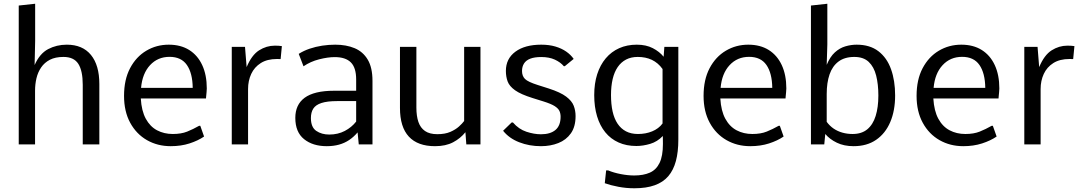

<svg xmlns="http://www.w3.org/2000/svg" viewBox="-20 -782 5867 1040"><path d="M81.5 0V-752L170.4 -761.7V-560.1L167.5 -429.7Q194.8 -491.7 240.7 -515.9Q286.6 -540 341.8 -540Q427.2 -540 472.7 -484.4Q518.1 -428.7 518.1 -327.1V0H428.2V-322.8Q428.2 -398.4 404.3 -436Q380.4 -473.6 323.7 -473.6Q279.8 -473.6 250.2 -458.3Q220.7 -442.9 202.9 -416.7Q185.1 -390.6 177.5 -358.2Q169.9 -325.7 169.9 -291V0Z M904.8 9.8Q833.5 9.8 776.1 -22.9Q718.8 -55.7 685.3 -116.9Q651.9 -178.2 651.9 -262.7Q651.9 -350.6 684.6 -412.6Q717.3 -474.6 772.5 -507.3Q827.6 -540 894 -540Q959 -540 1004.9 -511.2Q1050.8 -482.4 1075.4 -429.2Q1100.1 -376 1100.1 -302.7Q1100.1 -295.4 1098.9 -282.7Q1097.7 -270 1096.7 -259.8Q1095.7 -249.5 1095.7 -248.5H742.7Q746.6 -181.2 769.8 -138.7Q793 -96.2 830.8 -76.2Q868.7 -56.2 916 -56.2Q961.4 -56.2 993.7 -69.1Q1025.9 -82 1058.6 -100.6H1064.9L1085.4 -42.5Q1052.7 -20 1006.6 -5.1Q960.4 9.8 904.8 9.8ZM744.1 -306.2H1023.9Q1022.9 -385.7 992.4 -429.9Q961.9 -474.1 898.4 -474.1Q834.5 -474.1 792.7 -429Q751 -383.8 744.1 -306.2Z M1235.4 0V-528.3H1307.1L1315.9 -418.5Q1343.3 -483.9 1383.3 -509.3Q1423.3 -534.7 1468.3 -534.7Q1479 -534.7 1488.3 -534.2Q1497.6 -533.7 1506.8 -532.2L1500 -461.9Q1495.1 -461.9 1490.2 -462.2Q1485.4 -462.4 1480 -462.4Q1427.2 -462.4 1392.6 -440.4Q1357.9 -418.5 1340.8 -381.6Q1323.7 -344.7 1323.7 -299.8V0Z M1750 9.8Q1674.3 9.8 1627 -28.3Q1579.6 -66.4 1579.6 -143.6Q1579.6 -178.7 1592 -206.1Q1604.5 -233.4 1629.9 -252.2Q1655.3 -271 1695.3 -280.8Q1735.4 -290.5 1790 -290.5H1909.2V-351.6Q1909.2 -415.5 1880.4 -444.1Q1851.6 -472.7 1793.5 -472.7Q1755.9 -472.7 1708.7 -460.7Q1661.6 -448.7 1624 -422.9L1598.1 -490.2Q1625 -507.3 1657.5 -518.3Q1689.9 -529.3 1725.3 -534.7Q1760.7 -540 1795.9 -540Q1855.5 -540 1900.9 -521Q1946.3 -502 1971.9 -459Q1997.6 -416 1997.6 -344.2V0H1923.3L1917 -64.9Q1896 -40 1871.1 -23.4Q1846.2 -6.8 1816.2 1.5Q1786.1 9.8 1750 9.8ZM1763.7 -53.2Q1810.5 -53.2 1847.7 -72.8Q1884.8 -92.3 1909.2 -123.5V-234.4H1806.2Q1752.4 -234.4 1721.2 -224.1Q1689.9 -213.9 1677 -193.6Q1664.1 -173.3 1664.1 -142.6Q1664.1 -92.8 1693.1 -73Q1722.2 -53.2 1763.7 -53.2Z M2336.4 9.8Q2242.7 9.8 2194.6 -42Q2146.5 -93.8 2146.5 -197.3V-528.3H2235.4V-199.2Q2235.4 -153.8 2246.3 -121.6Q2257.3 -89.4 2282.2 -72.3Q2307.1 -55.2 2348.6 -55.2Q2390.6 -55.2 2419.2 -67.6Q2447.8 -80.1 2466.1 -96.7Q2484.4 -113.3 2494.1 -126.5V-528.3H2582.5V0H2505.9L2501 -65.9Q2474.6 -32.7 2434.6 -11.5Q2394.5 9.8 2336.4 9.8Z M2910.2 9.8Q2846.7 9.8 2792.2 -11.5Q2737.8 -32.7 2705.1 -73.7L2751.5 -118.7H2758.3Q2790 -82 2831.5 -68.4Q2873 -54.7 2910.2 -54.7Q2960.9 -54.7 2988.8 -78.1Q3016.6 -101.6 3016.6 -149.9Q3016.6 -167 3010.3 -180.9Q3003.9 -194.8 2984.4 -207.3Q2964.8 -219.7 2924.3 -232.4L2864.7 -251Q2800.8 -271 2770 -293Q2739.3 -314.9 2729.7 -340.8Q2720.2 -366.7 2720.2 -397.9Q2720.2 -463.9 2771.7 -502Q2823.2 -540 2911.6 -540Q2954.6 -540 2988.3 -530Q3022 -520 3046.9 -502.7Q3071.8 -485.4 3087.4 -462.9L3039.1 -423.3H3034.2Q3016.1 -444.8 2985.4 -459Q2954.6 -473.1 2912.1 -473.1Q2875 -473.1 2852.1 -464.1Q2829.1 -455.1 2818.4 -438Q2807.6 -420.9 2807.6 -397.5Q2807.6 -370.6 2823.5 -354.5Q2839.4 -338.4 2893.6 -321.3L2952.1 -302.7Q3015.6 -282.2 3046.6 -258.8Q3077.6 -235.4 3087.6 -209.2Q3097.7 -183.1 3097.7 -153.3Q3097.7 -95.7 3072.3 -59.8Q3046.9 -23.9 3004.4 -7.1Q2961.9 9.8 2910.2 9.8Z M3416.5 237.8Q3371.6 237.8 3329.3 229.7Q3287.1 221.7 3255.9 210.4L3263.2 141.1H3274.4Q3304.7 153.8 3343 161.1Q3381.3 168.5 3415.5 168.5Q3465.3 168.5 3500 153.1Q3534.7 137.7 3552.7 100.3Q3570.8 63 3570.8 -2Q3570.8 -13.2 3570.6 -23.9Q3570.3 -34.7 3570.3 -45.4Q3540.5 -14.2 3501.7 -2.7Q3462.9 8.8 3427.2 8.8Q3373 8.8 3330.6 -10.3Q3288.1 -29.3 3258.8 -65.2Q3229.5 -101.1 3214.1 -152.1Q3198.7 -203.1 3198.7 -266.6Q3198.7 -329.6 3214.8 -379.9Q3231 -430.2 3261.2 -466.1Q3291.5 -502 3334 -521Q3376.5 -540 3429.2 -540Q3479.5 -540 3515.9 -521.2Q3552.2 -502.4 3574.7 -474.6L3578.6 -528.3H3654.3V-25.4Q3654.3 41 3641.1 90.3Q3627.9 139.6 3599.9 172.4Q3571.8 205.1 3526.4 221.4Q3481 237.8 3416.5 237.8ZM3435.5 -56.2Q3456.5 -56.2 3476.1 -59.8Q3495.6 -63.5 3512.7 -70.6Q3529.8 -77.6 3544.2 -88.4Q3558.6 -99.1 3568.8 -113.3V-408.2Q3556.6 -425.3 3542.2 -437.5Q3527.8 -449.7 3511 -457.8Q3494.1 -465.8 3475.1 -469.7Q3456.1 -473.6 3434.6 -473.6Q3398.4 -473.6 3371.3 -459.5Q3344.2 -445.3 3325.9 -418.7Q3307.6 -392.1 3298.6 -353.8Q3289.6 -315.4 3289.6 -267.1Q3289.6 -217.3 3298.3 -178.2Q3307.1 -139.2 3325.2 -112.1Q3343.3 -85 3370.8 -70.6Q3398.4 -56.2 3435.5 -56.2Z M4043.9 9.8Q3972.7 9.8 3915.3 -22.9Q3857.9 -55.7 3824.5 -116.9Q3791 -178.2 3791 -262.7Q3791 -350.6 3823.7 -412.6Q3856.4 -474.6 3911.6 -507.3Q3966.8 -540 4033.2 -540Q4098.1 -540 4144 -511.2Q4189.9 -482.4 4214.6 -429.2Q4239.3 -376 4239.3 -302.7Q4239.3 -295.4 4238 -282.7Q4236.8 -270 4235.8 -259.8Q4234.9 -249.5 4234.9 -248.5H3881.8Q3885.7 -181.2 3908.9 -138.7Q3932.1 -96.2 3970 -76.2Q4007.8 -56.2 4055.2 -56.2Q4100.6 -56.2 4132.8 -69.1Q4165 -82 4197.8 -100.6H4204.1L4224.6 -42.5Q4191.9 -20 4145.8 -5.1Q4099.6 9.8 4043.9 9.8ZM3883.3 -306.2H4163.1Q4162.1 -385.7 4131.6 -429.9Q4101.1 -474.1 4037.6 -474.1Q3973.6 -474.1 3931.9 -429Q3890.1 -383.8 3883.3 -306.2Z M4603.5 9.8Q4551.8 9.8 4512.9 -9Q4474.1 -27.8 4450.2 -56.2L4444.8 0H4372.6V-752L4461.4 -761.7V-541.5L4458 -430.7Q4476.1 -474.6 4502.2 -498.3Q4528.3 -522 4559.1 -531Q4589.8 -540 4620.1 -540Q4691.9 -540 4738 -504.6Q4784.2 -469.2 4806.4 -407.2Q4828.6 -345.2 4828.6 -265.1Q4828.6 -182.6 4802.2 -120.8Q4775.9 -59.1 4725.8 -24.7Q4675.8 9.8 4603.5 9.8ZM4598.1 -56.2Q4647 -56.2 4677.7 -81.5Q4708.5 -106.9 4723.1 -153.8Q4737.8 -200.7 4737.8 -264.6Q4737.8 -325.7 4725.8 -372.8Q4713.9 -419.9 4685.5 -446.8Q4657.2 -473.6 4607.4 -473.6Q4555.2 -473.6 4522 -448.7Q4488.8 -423.8 4473.4 -378.9Q4458 -334 4458 -272.9V-122.1Q4474.1 -100.1 4495.6 -85.4Q4517.1 -70.8 4543.2 -63.5Q4569.3 -56.2 4598.1 -56.2Z M5197.8 9.8Q5126.5 9.8 5069.1 -22.9Q5011.7 -55.7 4978.3 -116.9Q4944.8 -178.2 4944.8 -262.7Q4944.8 -350.6 4977.5 -412.6Q5010.3 -474.6 5065.4 -507.3Q5120.6 -540 5187 -540Q5252 -540 5297.9 -511.2Q5343.8 -482.4 5368.4 -429.2Q5393.1 -376 5393.1 -302.7Q5393.1 -295.4 5391.8 -282.7Q5390.6 -270 5389.6 -259.8Q5388.7 -249.5 5388.7 -248.5H5035.6Q5039.6 -181.2 5062.7 -138.7Q5085.9 -96.2 5123.8 -76.2Q5161.6 -56.2 5209 -56.2Q5254.4 -56.2 5286.6 -69.1Q5318.8 -82 5351.6 -100.6H5357.9L5378.4 -42.5Q5345.7 -20 5299.6 -5.1Q5253.4 9.8 5197.8 9.8ZM5037.1 -306.2H5316.9Q5315.9 -385.7 5285.4 -429.9Q5254.9 -474.1 5191.4 -474.1Q5127.4 -474.1 5085.7 -429Q5043.9 -383.8 5037.1 -306.2Z M5528.3 0V-528.3H5600.1L5608.9 -418.5Q5636.2 -483.9 5676.3 -509.3Q5716.3 -534.7 5761.2 -534.7Q5772 -534.7 5781.2 -534.2Q5790.5 -533.7 5799.8 -532.2L5793 -461.9Q5788.1 -461.9 5783.2 -462.2Q5778.3 -462.4 5772.9 -462.4Q5720.2 -462.4 5685.5 -440.4Q5650.9 -418.5 5633.8 -381.6Q5616.7 -344.7 5616.7 -299.8V0Z"/></svg>

Font: Comme
Style: Regular
Weight: 400
Designer: Vernon Adams
Foundry: Vernon Adams
Version: Version 1.000;gftools[0.9.27]